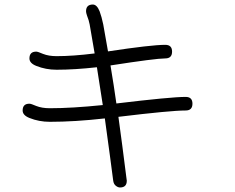

<svg xmlns="http://www.w3.org/2000/svg" viewBox="-20 -680 1040 848"><path d="M494 -223Q735 -252 800 -252Q830 -252 830 -222Q830 -192 800 -192Q734 -192 503 -164Q520 -41 538 103Q540 115 540 118Q540 148 510 148Q501 148 491.5 140.5Q482 133 480 118Q471 46 443 -157Q310 -142 200 -142Q152 -142 110 -159Q80 -171 80 -192Q80 -222 110 -222Q117 -222 140 -212Q165 -202 200 -202Q298 -202 434 -216L408 -383Q309 -372 230 -372Q182 -372 140 -389Q110 -401 110 -422Q110 -452 140 -452Q147 -452 170 -442Q195 -432 230 -432Q302 -432 398 -444L376 -572Q373 -589 364 -612Q360 -624 360 -630Q360 -660 390 -660Q408 -660 420 -630Q429 -606 436 -572L457 -453Q648 -482 710 -482Q740 -482 740 -452Q740 -422 710 -422Q668 -422 468 -391Q483 -302 494 -223Z"/></svg>

Font: Pecita
Style: Book
Weight: 400
Width: 7
Version: Version 4.3